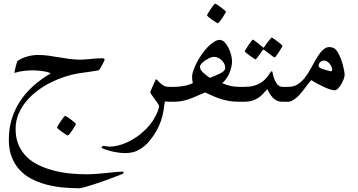

<svg xmlns="http://www.w3.org/2000/svg" viewBox="-20 -551 1937 1040"><path d="M649.9 386.7Q649.9 388.2 634 394.8Q618.2 401.4 594 410.4Q569.8 419.4 540.5 429.9Q511.2 440.4 484.4 449Q457.5 457.5 437 463.1Q416.5 468.8 409.2 468.8Q361.3 468.8 314.7 463.9Q268.1 459 225.8 447.3Q183.6 435.5 147.2 416Q110.8 396.5 84.5 367.2Q58.1 337.9 43 298.1Q27.8 258.3 27.8 205.6Q27.8 145.5 43.9 93Q60.1 40.5 89.6 -4.2Q119.1 -48.8 161.1 -86.2Q203.1 -123.5 254.4 -153.3Q247.1 -158.7 232.7 -161.9Q218.3 -165 202.9 -167Q187.5 -168.9 174.1 -169.4Q160.6 -169.9 154.8 -169.9Q132.8 -169.9 105.7 -166.5Q78.6 -163.1 58.1 -155.8Q58.1 -158.2 59.6 -166Q61 -173.8 63.5 -183.3Q65.9 -192.9 68.1 -201.4Q70.3 -210 71.8 -213.9Q72.3 -219.2 82.8 -226.1Q93.3 -232.9 109.4 -239Q125.5 -245.1 145.3 -249.3Q165 -253.4 185.1 -253.4Q213.4 -253.4 241.7 -249.5Q270 -245.6 298.8 -240.7Q327.6 -235.8 356 -231.9Q384.3 -228 412.6 -228Q442.4 -228 472.2 -231.7Q502 -235.4 535.2 -235.4Q539.1 -235.4 542.7 -234.4Q546.4 -233.4 546.4 -228Q546.4 -225.6 542 -216.3Q537.6 -207 532 -196.5Q526.4 -186 521 -178Q515.6 -169.9 513.7 -169.9Q491.7 -166 461.2 -161.6Q430.7 -157.2 402.8 -153.3Q370.1 -147.9 332 -135.7Q293.9 -123.5 256.1 -104.7Q218.3 -85.9 183.8 -60.3Q149.4 -34.7 122.8 -2.9Q96.2 28.8 80.3 66.7Q64.5 104.5 64.5 147.5Q64.5 197.8 81.3 235.6Q98.1 273.4 127 300.8Q155.8 328.1 194.3 345.7Q232.9 363.3 275.6 374Q318.4 384.8 363.3 388.9Q408.2 393.1 449.7 393.1Q473.6 393.1 501.5 390.9Q529.3 388.7 555.7 386Q582 383.3 605 381.1Q627.9 378.9 642.6 378.9Q649.9 378.9 649.9 386.7ZM391.1 120.1Q391.1 122.6 385.3 132.6Q379.4 142.6 372.1 153.8Q364.7 165 357.2 174.1Q349.6 183.1 347.2 183.1Q345.7 183.1 336.4 177.2Q327.1 171.4 316.7 164.1Q306.2 156.7 297.6 149.7Q289.1 142.6 289.1 139.6Q289.1 137.2 295.2 127.2Q301.3 117.2 308.8 106Q316.4 94.7 323.5 85.7Q330.6 76.7 332.5 76.7Q335 76.7 344.7 82.8Q354.5 88.9 364.7 96.7Q375 104.5 383.1 111.6Q391.1 118.7 391.1 120.1Z M917 0H893.1Q887.7 0 883.3 -0.7Q878.9 -1.5 873 -1.5Q869.6 25.4 865 52.2Q860.4 79.1 851.1 105.7Q841.8 132.3 827.1 158.4Q812.5 184.6 790.5 211.4Q766.1 241.2 734.1 259.8Q702.1 278.3 657.7 278.3Q639.6 278.3 617.4 274.9Q595.2 271.5 575.9 266.4Q556.6 261.2 543.5 256.3Q530.3 251.5 530.3 248Q530.3 244.1 533.9 241.7Q537.6 239.3 540.5 239.3Q541 239.3 544.9 239.7Q548.8 240.2 554 241Q559.1 241.7 564.7 242.4Q570.3 243.2 574.7 243.2Q593.3 243.2 616.5 238Q639.6 232.9 665.5 221.4Q691.4 210 718.3 191.9Q745.1 173.8 770.5 148.4Q792 127 805.4 106.4Q818.8 85.9 826.9 68.8Q835 51.8 838.4 39.8Q841.8 27.8 841.8 23.9Q841.8 20 834.2 8.8Q826.7 -2.4 817.6 -14.6Q808.6 -26.9 801.3 -37.6Q793.9 -48.3 793.9 -51.8Q793.9 -53.2 798.1 -63Q802.2 -72.8 807.4 -84.5Q812.5 -96.2 817.6 -107.2Q822.8 -118.2 824.2 -121.1H828.1Q840.8 -106.4 856.7 -93.5Q872.6 -80.6 893.1 -80.6H917Q929.2 -80.6 936.3 -76.9Q943.4 -73.2 947 -67.9Q950.7 -62.5 951.7 -55.4Q952.6 -48.3 952.6 -40.5Q952.6 -32.7 951.7 -25.6Q950.7 -18.6 947 -12.9Q943.4 -7.3 936.3 -3.7Q929.2 0 917 0Z M1297.4 0H1273.4Q1245.6 0 1223.6 -3.7Q1201.7 -7.3 1180.2 -13.7Q1158.7 -20 1137.5 -29.3Q1116.2 -38.6 1090.8 -50.3Q1063 -38.6 1042 -29.3Q1021 -20 1002.2 -13.7Q983.4 -7.3 965.1 -3.7Q946.8 0 924.3 0H900.4Q888.2 0 881.1 -3.7Q874 -7.3 870.6 -12.9Q867.2 -18.6 866.2 -25.6Q865.2 -32.7 865.2 -40.5Q865.2 -48.3 866.2 -55.4Q867.2 -62.5 870.6 -67.9Q874 -73.2 881.1 -76.9Q888.2 -80.6 900.4 -80.6H924.3Q948.2 -80.6 975.3 -85.4Q1002.4 -90.3 1024.4 -100.6Q1022.5 -107.9 1021.5 -117.7Q1020.5 -127.4 1020.5 -136.7Q1020.5 -146.5 1025.1 -162.1Q1029.8 -177.7 1038.3 -196.3Q1046.9 -214.8 1058.3 -234.1Q1069.8 -253.4 1083.5 -270.5Q1106 -300.3 1129.6 -317.6Q1153.3 -335 1168 -335Q1184.1 -335 1196.5 -322.3Q1209 -309.6 1218 -291Q1227.1 -272.5 1231.9 -253.2Q1236.8 -233.9 1236.8 -220.2Q1236.8 -189.9 1223.6 -157.5Q1210.4 -125 1184.1 -100.6Q1228.5 -80.6 1273.4 -80.6H1297.4Q1309.6 -80.6 1316.7 -76.9Q1323.7 -73.2 1327.4 -67.9Q1331.1 -62.5 1332 -55.4Q1333 -48.3 1333 -40.5Q1333 -32.7 1332 -25.6Q1331.1 -18.6 1327.4 -12.9Q1323.7 -7.3 1316.7 -3.7Q1309.6 0 1297.4 0ZM1200.2 -182.6Q1200.2 -193.4 1195.3 -204.1Q1190.4 -214.8 1182.1 -223.4Q1173.8 -231.9 1162.1 -237.5Q1150.4 -243.2 1137.7 -243.2Q1129.4 -243.2 1116.7 -237.5Q1104 -231.9 1092 -223.9Q1080.1 -215.8 1071.5 -206.8Q1063 -197.8 1063 -189.9Q1063 -181.2 1067.9 -173.1Q1072.8 -165 1080.3 -157.7Q1087.9 -150.4 1097.4 -143.3Q1106.9 -136.2 1115.7 -129.4Q1133.3 -135.7 1148.4 -142.1Q1163.6 -148.4 1175 -154.5Q1186.5 -160.6 1193.4 -167.7Q1200.2 -174.8 1200.2 -182.6ZM1203.6 -487.8Q1203.6 -485.4 1197.8 -475.3Q1191.9 -465.3 1184.6 -454.1Q1177.2 -442.9 1169.7 -433.8Q1162.1 -424.8 1159.7 -424.8Q1158.2 -424.8 1148.9 -430.7Q1139.6 -436.5 1129.2 -443.8Q1118.7 -451.2 1110.1 -458.3Q1101.6 -465.3 1101.6 -468.3Q1101.6 -470.7 1107.7 -480.7Q1113.8 -490.7 1121.3 -502Q1128.9 -513.2 1136 -522.2Q1143.1 -531.2 1145 -531.2Q1147.5 -531.2 1157.2 -525.1Q1167 -519 1177.2 -511.2Q1187.5 -503.4 1195.6 -496.3Q1203.6 -489.3 1203.6 -487.8Z M1535.2 0H1509.8Q1491.7 0 1479.5 -5.9Q1467.3 -11.7 1457 -22.5Q1449.7 -30.3 1441.4 -43.5Q1433.1 -56.6 1428.2 -68.4Q1416.5 -55.7 1405 -43.2Q1393.6 -30.8 1379.2 -21.2Q1364.7 -11.7 1347.2 -5.9Q1329.6 0 1305.7 0H1281.7Q1269.5 0 1262.5 -3.7Q1255.4 -7.3 1252 -12.9Q1248.5 -18.6 1247.6 -25.6Q1246.6 -32.7 1246.6 -40.5Q1246.6 -48.3 1247.6 -55.4Q1248.5 -62.5 1252 -67.9Q1255.4 -73.2 1262.5 -76.9Q1269.5 -80.6 1281.7 -80.6H1305.7Q1334.5 -80.6 1356 -86.7Q1377.4 -92.8 1392.6 -102.5Q1407.7 -112.3 1417.5 -122.8Q1427.2 -133.3 1433.8 -143.1Q1440.4 -152.8 1444.6 -158.9Q1448.7 -165 1452.1 -165Q1456.1 -165 1457.3 -154.1Q1458.5 -143.1 1463.4 -129.4Q1465.8 -121.6 1470.2 -113Q1474.6 -104.5 1480 -96.9Q1485.4 -89.4 1492.9 -85Q1500.5 -80.6 1509.8 -80.6H1535.2Q1547.4 -80.6 1554.4 -76.9Q1561.5 -73.2 1565.2 -67.9Q1568.8 -62.5 1569.8 -55.4Q1570.8 -48.3 1570.8 -40.5Q1570.8 -32.7 1569.8 -25.6Q1568.8 -18.6 1565.2 -12.9Q1561.5 -7.3 1554.4 -3.7Q1547.4 0 1535.2 0ZM1509.8 -303.2Q1509.8 -300.8 1503.9 -290.5Q1498 -280.3 1490.7 -269Q1483.4 -257.8 1476.6 -248.8Q1469.7 -239.7 1467.3 -239.7Q1465.8 -239.7 1457.3 -245.8Q1448.7 -252 1438.5 -259.8Q1426.8 -268.1 1412.1 -279.8Q1409.7 -282.2 1407.2 -282.2Q1405.3 -282.2 1402.8 -279.8Q1393.1 -265.6 1385.3 -254.4Q1377.9 -244.6 1372.1 -237.1Q1366.2 -229.5 1364.3 -229.5Q1362.3 -229.5 1353 -235.6Q1343.8 -241.7 1333.3 -249.3Q1322.8 -256.8 1314.5 -263.9Q1306.2 -271 1306.2 -272.9Q1306.2 -275.4 1312.3 -285.6Q1318.4 -295.9 1326.2 -307.1Q1334 -318.4 1340.8 -327.4Q1347.7 -336.4 1348.6 -336.4Q1352.1 -336.4 1360.4 -329.8Q1368.7 -323.2 1377.9 -316.4Q1388.7 -308.1 1401.4 -296.9Q1405.3 -293 1407.2 -293Q1409.2 -293 1412.1 -298.3Q1421.9 -312 1430.2 -322.8Q1437.5 -331.5 1443.6 -339.6Q1449.7 -347.7 1451.2 -347.7Q1453.1 -347.7 1462.9 -341.3Q1472.7 -335 1482.9 -326.9Q1493.2 -318.8 1501.5 -311.8Q1509.8 -304.7 1509.8 -303.2Z M1846.7 -145Q1846.7 -136.7 1841.6 -122.6Q1836.4 -108.4 1828.4 -94.7Q1820.3 -81.1 1810.8 -71.5Q1801.3 -62 1792.5 -62Q1782.2 -62 1766.6 -67.1Q1751 -72.3 1733.2 -80.6Q1715.3 -88.9 1697.5 -98.6Q1679.7 -108.4 1665.5 -117.2Q1653.8 -103.5 1643.1 -88.9Q1632.3 -74.2 1621.6 -60.5Q1610.8 -46.9 1600.3 -35.4Q1589.8 -23.9 1578.6 -16.1Q1568.4 -8.8 1559.6 -4.4Q1550.8 0 1542 0H1518.1Q1505.9 0 1498.8 -3.7Q1491.7 -7.3 1488.3 -12.9Q1484.9 -18.6 1483.9 -25.6Q1482.9 -32.7 1482.9 -40.5Q1482.9 -48.3 1483.9 -55.4Q1484.9 -62.5 1488.3 -67.9Q1491.7 -73.2 1498.8 -76.9Q1505.9 -80.6 1518.1 -80.6H1542Q1569.8 -80.6 1590.3 -93Q1610.8 -105.5 1627.4 -125.2Q1644 -145 1657.5 -169.4Q1670.9 -193.8 1684.6 -217.8Q1693.4 -233.4 1702.1 -247.3Q1710.9 -261.2 1720.5 -272Q1730 -282.7 1740.5 -289.3Q1751 -295.9 1763.7 -295.9Q1778.3 -295.9 1789.1 -290Q1799.8 -284.2 1809.6 -268.1Q1817.4 -254.4 1824.5 -237.3Q1831.5 -220.2 1836.2 -202.9Q1840.8 -185.5 1843.8 -170.2Q1846.7 -154.8 1846.7 -145ZM1779.3 -173.8Q1779.3 -181.2 1775.6 -189.5Q1772 -197.8 1765.9 -205.3Q1759.8 -212.9 1752 -218Q1744.1 -223.1 1735.8 -223.1Q1723.1 -223.1 1714.4 -214.1Q1705.6 -205.1 1705.6 -193.8Q1705.6 -191.9 1707 -189.5Q1708.5 -187 1713.4 -183.6Q1719.7 -179.7 1729.2 -176.5Q1738.8 -173.3 1747.8 -170.9Q1756.8 -168.5 1763.9 -166.7Q1771 -165 1772.9 -165Q1779.3 -165 1779.3 -173.8Z"/></svg>

Font: Accordance
Style: Regular
Weight: 400
Version: Version 1.1 (build May 11, 2018) Miklal Software Solutions, 